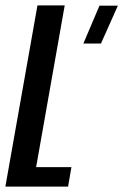

<svg xmlns="http://www.w3.org/2000/svg" viewBox="-50 -695 459 715"><path d="M-30 0 89.5 -675H191L84.5 -72.5H216L203.5 0ZM260.5 -533 320.5 -674H389L326 -533Z"/></svg>

Font: Anybody Condensed Medium
Style: Italic
Weight: 500
Width: 3
Italic angle: -10°
Designer: Tyler Finck
Foundry: Etcetera Type Company
Version: Version 1.010; ttfautohint (v1.8.3) -l 8 -r 50 -G 200 -x 14 